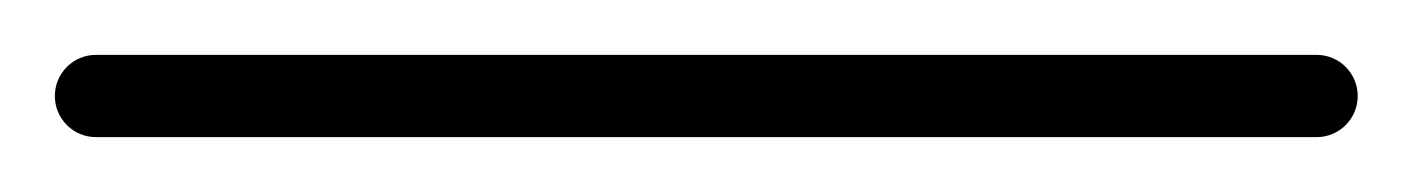

<svg xmlns="http://www.w3.org/2000/svg" viewBox="-35 -35 515 70"><path d="M0 -15C-8.3 -15 -15 -8.3 -15 0C-15 8.3 -8.3 15 0 15C148.3 15 296.7 15 445 15C453.3 15 460 8.3 460 0C460 -8.3 453.3 -15 445 -15C296.7 -15 148.3 -15 0 -15Z"/></svg>

Font: FRB American Cursive Just Baseline
Style: Italic
Weight: 400
Italic angle: -25°
Version: Version 2.0;Modular Font Editor K font №1